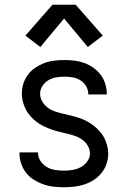

<svg xmlns="http://www.w3.org/2000/svg" viewBox="-20 -781 540 809"><path d="M249 8Q227 8 205 5.5Q183 3 162 -4.5Q141 -12 122 -24Q103 -36 89.5 -53.5Q76 -71 69 -92.5Q62 -114 62 -136V-139H140V-138Q140 -119 150.5 -103Q161 -87 177 -77.5Q193 -68 211.5 -65Q230 -62 249 -62Q267 -62 285.5 -65Q304 -68 320 -76.5Q336 -85 347.5 -100.5Q359 -116 359 -134Q359 -152 349.5 -167.5Q340 -183 326 -193Q312 -203 295.5 -208.5Q279 -214 262 -218Q245 -222 228.5 -226Q212 -230 195.5 -236Q179 -242 163.5 -249.5Q148 -257 134 -267.5Q120 -278 108.5 -291Q97 -304 89 -319.5Q81 -335 76.5 -352Q72 -369 72 -386Q72 -408 78.5 -428.5Q85 -449 98 -466.5Q111 -484 129 -496Q147 -508 167 -515.5Q187 -523 208.5 -525.5Q230 -528 251 -528Q273 -528 294 -525.5Q315 -523 335.5 -515.5Q356 -508 373.5 -495.5Q391 -483 404 -466Q417 -449 423.5 -428Q430 -407 430 -386V-383H352V-384Q352 -402 343 -417.5Q334 -433 319 -442.5Q304 -452 286.5 -455Q269 -458 251 -458Q234 -458 216.5 -455Q199 -452 184 -443Q169 -434 159 -419Q149 -404 149 -386Q149 -369 158 -353.5Q167 -338 181 -327.5Q195 -317 211.5 -311.5Q228 -306 245 -302Q262 -298 279 -294Q296 -290 312.5 -284.5Q329 -279 344.5 -271Q360 -263 373.5 -252.5Q387 -242 399 -229Q411 -216 419 -200.5Q427 -185 431.5 -168Q436 -151 436 -134Q436 -112 429 -91Q422 -70 408 -52.5Q394 -35 375.5 -23Q357 -11 336 -4Q315 3 293 5.5Q271 8 249 8ZM150 -583 87 -631 201 -761H299L413 -631L350 -583L250 -703Z"/></svg>

Font: Iosevka www.saffi
Style: Regular
Weight: 400
Monospace: yes
Designer: Belleve Invis
Foundry: Belleve Invis
Version: Version 22.0.2; ttfautohint (v1.8.3)